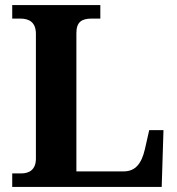

<svg xmlns="http://www.w3.org/2000/svg" viewBox="-20 -734 694 754"><path d="M28 0H615L622 -223H566L549 -148C536 -92 512 -61 466 -61H280V-604C280 -647 300 -661 340 -661H374V-714H28V-661H60C94 -661 121 -647 121 -601V-111C121 -67 94 -53 64 -53H28Z"/></svg>

Font: Noto Serif Georgian Bold
Style: Regular
Weight: 700
Designer: Monotype Design Team, Akaki Razmadze
Foundry: Google LLC
Version: Version 2.003